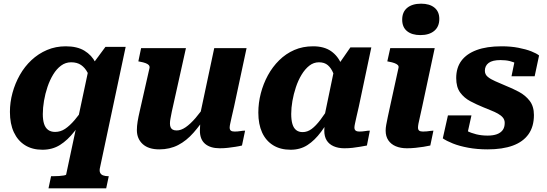

<svg xmlns="http://www.w3.org/2000/svg" viewBox="-20 -802 2977 1045"><path d="M244 223 258 157H271Q286 157 301.5 156Q317 155 328 153Q339 151 340 148L463 -430L469 -432L554 -547H664L525 107Q520 126 524.5 137Q529 148 541 152.5Q553 157 570 157H572L558 223ZM526 -368 477 -345Q470 -381 456.5 -407Q443 -433 421.5 -448Q400 -463 367 -463Q337 -463 312.5 -445Q288 -427 269.5 -396.5Q251 -366 238.5 -329Q226 -292 219.5 -253.5Q213 -215 213 -181Q213 -149 220 -127.5Q227 -106 242 -95Q257 -84 280 -84Q309 -84 334 -100.5Q359 -117 386.5 -149Q414 -181 447 -230L460 -199Q422 -134 385 -86.5Q348 -39 306.5 -13Q265 13 211 13Q156 13 116.5 -11.5Q77 -36 55.5 -82Q34 -128 34 -193Q34 -245 48 -296.5Q62 -348 88 -394Q114 -440 151.5 -475Q189 -510 236 -530Q283 -550 338 -550Q400 -550 439.5 -526Q479 -502 500 -461Q521 -420 526 -368Z M915 -194Q911 -172 908 -157.5Q905 -143 905 -130Q905 -118 908.5 -109.5Q912 -101 920 -96.5Q928 -92 942 -92Q965 -92 990.5 -109.5Q1016 -127 1044.5 -160Q1073 -193 1103 -238L1109 -181Q1072 -124 1033.5 -80Q995 -36 949.5 -12.5Q904 11 847 11Q788 11 756.5 -18Q725 -47 725 -94Q725 -116 729 -140.5Q733 -165 740 -195L794 -433Q795 -442 789.5 -448Q784 -454 772 -458.5Q760 -463 743 -466L733 -468L748 -540H992ZM1254 -222Q1246 -188 1241 -165.5Q1236 -143 1233 -129Q1230 -115 1230 -108Q1230 -96 1236.5 -91Q1243 -86 1257 -86Q1273 -86 1288 -88.5Q1303 -91 1314 -91L1297 -10Q1281 -6 1261.5 -3Q1242 0 1221 2.5Q1200 5 1176 5Q1125 5 1096.5 -19Q1068 -43 1068 -91Q1068 -96 1068.5 -104.5Q1069 -113 1069.5 -124.5Q1070 -136 1071 -149L1061 -140L1146 -540H1322Z M1861 -340 1812 -335Q1806 -374 1794.5 -402.5Q1783 -431 1764.5 -447Q1746 -463 1716 -463Q1687 -463 1663.5 -444.5Q1640 -426 1621.5 -395.5Q1603 -365 1590.5 -327.5Q1578 -290 1571.5 -252.5Q1565 -215 1565 -182Q1565 -149 1571.5 -127Q1578 -105 1592 -94Q1606 -83 1627 -83Q1653 -83 1676 -100Q1699 -117 1724 -150Q1749 -183 1780 -233L1798 -198Q1762 -131 1727.5 -84.5Q1693 -38 1653.5 -12.5Q1614 13 1562 13Q1506 13 1466.5 -11.5Q1427 -36 1406.5 -81Q1386 -126 1386 -189Q1386 -242 1399.5 -294Q1413 -346 1438 -392Q1463 -438 1499.5 -474Q1536 -510 1582 -530Q1628 -550 1684 -550Q1744 -550 1782 -523.5Q1820 -497 1839 -450Q1858 -403 1861 -340ZM2001 -544 1933 -222Q1925 -188 1920 -165.5Q1915 -143 1912 -129Q1909 -115 1909 -108Q1909 -96 1916 -91Q1923 -86 1935 -86Q1952 -86 1967 -88.5Q1982 -91 1993 -91L1977 -10Q1961 -7 1941 -3.5Q1921 0 1899.5 2.5Q1878 5 1854 5Q1821 5 1796 -6Q1771 -17 1758 -38Q1745 -59 1745 -91Q1745 -99 1746 -112.5Q1747 -126 1749 -146L1739 -136L1798 -420L1808 -430L1887 -544Z M2079 -91Q2079 -105 2082 -122Q2085 -139 2090.5 -165Q2096 -191 2105 -232L2149 -433Q2151 -442 2145 -448Q2139 -454 2127 -458.5Q2115 -463 2098 -466L2088 -468L2104 -540H2346L2278 -222Q2271 -188 2265.5 -165.5Q2260 -143 2257.5 -129Q2255 -115 2255 -108Q2255 -96 2261.5 -91Q2268 -86 2282 -86Q2293 -86 2303 -87Q2313 -88 2322.5 -89.5Q2332 -91 2339 -91L2322 -10Q2305 -6 2285 -3Q2265 0 2242 2.5Q2219 5 2195 5Q2160 5 2134 -6Q2108 -17 2093.5 -38.5Q2079 -60 2079 -91ZM2169 -695Q2169 -737 2196.5 -759.5Q2224 -782 2272 -782Q2318 -782 2344.5 -760.5Q2371 -739 2371 -699Q2371 -657 2343.5 -634Q2316 -611 2268 -611Q2222 -611 2195.5 -632.5Q2169 -654 2169 -695Z M2634 11Q2577 11 2528.5 2Q2480 -7 2445 -21Q2410 -35 2390 -49L2418 -174H2546L2517 -43Q2497 -50 2489.5 -62.5Q2482 -75 2482.5 -88Q2483 -101 2490 -111Q2502 -100 2523 -89Q2544 -78 2572.5 -71Q2601 -64 2634 -64Q2664 -64 2684.5 -71.5Q2705 -79 2716 -94Q2727 -109 2727 -133Q2727 -150 2717 -162Q2707 -174 2690 -183.5Q2673 -193 2652.5 -201Q2632 -209 2611 -218Q2574 -233 2540 -251Q2506 -269 2484.5 -298.5Q2463 -328 2463 -377Q2463 -433 2491 -471Q2519 -509 2574 -529.5Q2629 -550 2710 -550Q2760 -550 2801.5 -542Q2843 -534 2872 -522.5Q2901 -511 2914 -500L2890 -387H2764L2785 -489Q2798 -490 2807.5 -480.5Q2817 -471 2821 -458.5Q2825 -446 2818 -435Q2808 -446 2792.5 -455Q2777 -464 2755 -469.5Q2733 -475 2704 -475Q2660 -475 2639.5 -459.5Q2619 -444 2619 -417Q2619 -397 2634.5 -384Q2650 -371 2675.5 -360Q2701 -349 2731 -336Q2769 -321 2804.5 -302Q2840 -283 2863 -253Q2886 -223 2886 -176Q2886 -113 2856.5 -71.5Q2827 -30 2771 -9.5Q2715 11 2634 11Z"/></svg>

Font: Roboto Serif 20pt
Style: Bold Italic
Weight: 700
Italic angle: -10°
Version: Version 1.007